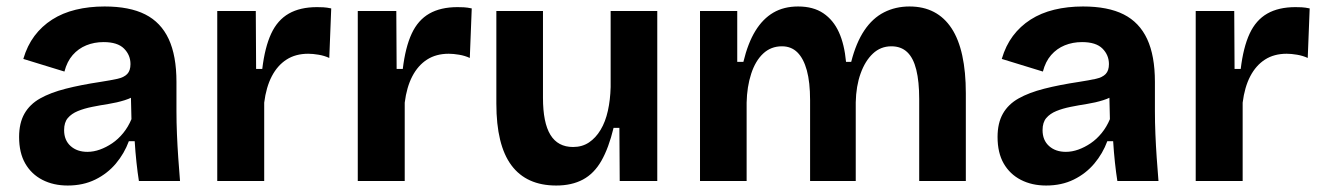

<svg xmlns="http://www.w3.org/2000/svg" viewBox="-20 -559 4081 593"><path d="M189 14Q145 14 111 -3.5Q77 -21 58 -54Q39 -87 39 -136Q39 -179 55.5 -208Q72 -237 104 -255Q136 -273 183 -285Q230 -297 290 -306Q322 -311 342.5 -315.5Q363 -320 373 -330.5Q383 -341 383 -361Q383 -389 363 -409Q343 -429 300 -429Q271 -429 246.5 -419Q222 -409 204.5 -389Q187 -369 179 -338L52 -377Q64 -418 86.5 -448Q109 -478 141 -498.5Q173 -519 214 -529Q255 -539 303 -539Q380 -539 428.5 -514.5Q477 -490 501 -438.5Q525 -387 525 -306V-216Q525 -181 526.5 -145Q528 -109 530.5 -72.5Q533 -36 536 0H409Q405 -25 401.5 -57.5Q398 -90 396 -123H378Q364 -85 338 -54Q312 -23 274.5 -4.5Q237 14 189 14ZM250 -90Q269 -90 288.5 -97Q308 -104 326.5 -116.5Q345 -129 360.5 -148Q376 -167 386 -191L384 -275L407 -270Q389 -257 365 -249.5Q341 -242 315.5 -238Q290 -234 265 -229Q240 -224 220.5 -216Q201 -208 189.5 -194.5Q178 -181 178 -157Q178 -126 198 -108Q218 -90 250 -90Z M651 0V-254V-525H770L771 -346H790Q798 -413 817.5 -455Q837 -497 872 -517Q907 -537 959 -537Q968 -537 978.5 -536.5Q989 -536 1003 -533L997 -380Q982 -387 964 -390Q946 -393 932 -393Q893 -393 865 -375Q837 -357 819.5 -323.5Q802 -290 796 -242V0Z M1085 0V-254V-525H1204L1205 -346H1224Q1232 -413 1251.5 -455Q1271 -497 1306 -517Q1341 -537 1393 -537Q1402 -537 1412.5 -536.5Q1423 -536 1437 -533L1431 -380Q1416 -387 1398 -390Q1380 -393 1366 -393Q1327 -393 1299 -375Q1271 -357 1253.5 -323.5Q1236 -290 1230 -242V0Z M1698 14Q1606 14 1559.5 -48.5Q1513 -111 1513 -239V-525H1657V-257Q1657 -180 1680 -142.5Q1703 -105 1750 -105Q1778 -105 1799 -119Q1820 -133 1835 -158Q1850 -183 1857.5 -217Q1865 -251 1866 -290V-525H2010V-214V0H1894L1893 -164H1875Q1860 -102 1837.5 -62.5Q1815 -23 1780.5 -4.5Q1746 14 1698 14Z M2142 0V-336V-525H2257V-368H2276Q2290 -426 2313 -463.5Q2336 -501 2368.5 -520Q2401 -539 2445 -539Q2492 -539 2523 -518Q2554 -497 2571 -459.5Q2588 -422 2593 -368H2609Q2624 -427 2649.5 -465Q2675 -503 2710.5 -521Q2746 -539 2789 -539Q2832 -539 2864.5 -522Q2897 -505 2919 -471.5Q2941 -438 2952 -387.5Q2963 -337 2963 -271V0H2819V-253Q2819 -307 2810 -343.5Q2801 -380 2782 -398Q2763 -416 2733 -416Q2700 -416 2676 -393.5Q2652 -371 2638 -332Q2624 -293 2623 -243V0H2482V-249Q2482 -305 2472 -341.5Q2462 -378 2443 -397Q2424 -416 2395 -416Q2361 -416 2337 -393.5Q2313 -371 2300 -331Q2287 -291 2286 -242V0Z M3211 14Q3167 14 3133 -3.5Q3099 -21 3080 -54Q3061 -87 3061 -136Q3061 -179 3077.5 -208Q3094 -237 3126 -255Q3158 -273 3205 -285Q3252 -297 3312 -306Q3344 -311 3364.5 -315.5Q3385 -320 3395 -330.5Q3405 -341 3405 -361Q3405 -389 3385 -409Q3365 -429 3322 -429Q3293 -429 3268.5 -419Q3244 -409 3226.5 -389Q3209 -369 3201 -338L3074 -377Q3086 -418 3108.5 -448Q3131 -478 3163 -498.5Q3195 -519 3236 -529Q3277 -539 3325 -539Q3402 -539 3450.5 -514.5Q3499 -490 3523 -438.5Q3547 -387 3547 -306V-216Q3547 -181 3548.5 -145Q3550 -109 3552.5 -72.5Q3555 -36 3558 0H3431Q3427 -25 3423.5 -57.5Q3420 -90 3418 -123H3400Q3386 -85 3360 -54Q3334 -23 3296.5 -4.5Q3259 14 3211 14ZM3272 -90Q3291 -90 3310.5 -97Q3330 -104 3348.5 -116.5Q3367 -129 3382.5 -148Q3398 -167 3408 -191L3406 -275L3429 -270Q3411 -257 3387 -249.5Q3363 -242 3337.5 -238Q3312 -234 3287 -229Q3262 -224 3242.5 -216Q3223 -208 3211.5 -194.5Q3200 -181 3200 -157Q3200 -126 3220 -108Q3240 -90 3272 -90Z M3673 0V-254V-525H3792L3793 -346H3812Q3820 -413 3839.5 -455Q3859 -497 3894 -517Q3929 -537 3981 -537Q3990 -537 4000.5 -536.5Q4011 -536 4025 -533L4019 -380Q4004 -387 3986 -390Q3968 -393 3954 -393Q3915 -393 3887 -375Q3859 -357 3841.5 -323.5Q3824 -290 3818 -242V0Z"/></svg>

Font: Bricolage Grotesque 96pt ExtraBold
Style: Bold
Weight: 700
Version: Version 1.001;gftools[0.9.33.dev8+g029e19f]